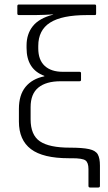

<svg xmlns="http://www.w3.org/2000/svg" viewBox="-20 -703 482 853"><path d="M380 130Q373 130 373 123V48Q373 19 359.5 9.5Q346 0 300 0H286Q171 0 117.5 -40.5Q64 -81 64 -163V-219Q64 -281 93.5 -317Q123 -353 177 -364V-366Q98 -395 98 -490V-501Q98 -552 126 -587Q154 -622 216 -638V-639Q196 -638 176 -637Q156 -636 136 -636H64Q57 -636 57 -643V-676Q57 -683 64 -683H401Q407 -683 407 -676V-643Q407 -636 402 -636H366Q255 -636 202.5 -602.5Q150 -569 150 -499V-488Q150 -437 178.5 -410.5Q207 -384 259 -384H333Q340 -384 340 -378V-348Q340 -342 333 -342H249Q185 -342 150.5 -314Q116 -286 116 -227V-173Q116 -103 157.5 -75Q199 -47 290 -47Q347 -47 376 -40.5Q405 -34 414.5 -17Q424 0 424 33V123Q424 130 417 130Z"/></svg>

Font: Sofia Sans Light
Style: Regular
Weight: 300
Designer: Botio Nikoltchev, Ani Petrova
Foundry: lettersoup
Version: Version 4.100; ttfautohint (v1.8.3)